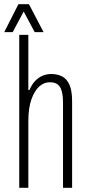

<svg xmlns="http://www.w3.org/2000/svg" viewBox="-34 -888 412 908"><path d="M57 0V-723H100V-462H105Q117 -490 133.5 -506.5Q150 -523 169 -530.5Q188 -538 208 -538Q238 -538 260 -526.5Q282 -515 294.5 -487Q307 -459 307 -409V0H264V-402Q264 -423 261.5 -440.5Q259 -458 252.5 -471.5Q246 -485 233.5 -492Q221 -499 201 -499Q174 -499 151.5 -479Q129 -459 114.5 -418Q100 -377 100 -314V0ZM-14 -736 53 -868H103L172 -736H130L66 -856H90L26 -736Z"/></svg>

Font: Archivo ExtraCondensed Thin
Style: Regular
Weight: 250
Width: 2
Designer: Hector Gatti
Foundry: Omnibus-Type
Version: Version 2.001